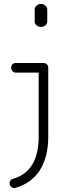

<svg xmlns="http://www.w3.org/2000/svg" viewBox="-20 -722 337 963"><path d="M58 220Q49 223 40.5 218Q32 213 29 204Q28 202 28 197Q28 189 33 182.5Q38 176 45 175Q174 138 174 -37V-358H59Q49 -358 42.5 -365.5Q36 -373 36 -383Q36 -393 42.5 -399.5Q49 -406 59 -406H198Q208 -406 215 -399.5Q222 -393 222 -383V-37Q222 66 180 131.5Q138 197 58 220ZM185 -587Q172 -587 163 -595Q154 -603 154 -613V-675Q154 -685 163 -693.5Q172 -702 185 -702Q199 -702 208 -693.5Q217 -685 217 -675V-613Q217 -603 208 -595Q199 -587 185 -587Z"/></svg>

Font: Zen Kurenaido
Style: Regular
Weight: 400
Designer: Yoshimichi Ohira
Foundry: Positype
Version: Version 1.001